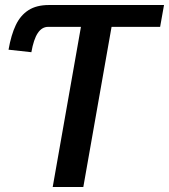

<svg xmlns="http://www.w3.org/2000/svg" viewBox="-20 -745 674 765"><path d="M302.5 -638H172Q147 -638 130.5 -613.2Q114 -588.5 105 -537L14 -547Q24.5 -606.5 43 -645.2Q61.5 -684 93.5 -704.5Q125.5 -725 175 -725H633.5L618 -638H424.5L312 0H190Z"/></svg>

Font: JuliaMono ExtraBold
Style: Italic
Weight: 800
Italic angle: -9°
Monospace: yes
Designer: cormullion
Foundry: corm
Version: Version 0.057; ttfautohint (v1.8.4)